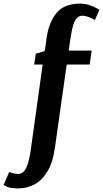

<svg xmlns="http://www.w3.org/2000/svg" viewBox="-90 -780 570 1062"><path d="M146 -423H99L108 -483L156 -497L157 -500H158L168 -571Q180 -656 222.5 -708Q265 -760 353 -760Q381 -760 405.5 -751.5Q430 -743 445 -734.5Q460 -726 460 -726L435 -669Q435 -669 424 -675Q413 -681 397 -687Q381 -693 365 -693Q350 -693 337.5 -682.5Q325 -672 315.5 -642.5Q306 -613 298 -556L290 -500H417L406 -423H279L219 0L214 36Q202 121 171 170.5Q140 220 98.5 241Q57 262 14 262Q-35 262 -52.5 252.5Q-70 243 -70 243L-39 171Q-39 171 -24 176.5Q-9 182 10 182Q26 182 39 171Q52 160 63 128.5Q74 97 82 36Z"/></svg>

Font: Arsenal SC
Style: Bold Italic
Weight: 700
Italic angle: -9.10001°
Designer: Andrij Shevchenko
Foundry: Stairsfor
Version: Version 2.001; ttfautohint (v1.8.4.7-5d5b)